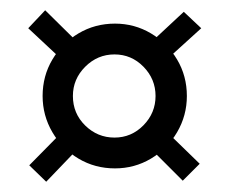

<svg xmlns="http://www.w3.org/2000/svg" viewBox="-20 -547 444 374"><path d="M204 -219Q165 -219 133 -238Q101 -257 82 -289.5Q63 -322 63 -360Q63 -399 82 -431Q101 -463 133 -482Q165 -501 204 -501Q242 -501 274 -482Q306 -463 325 -431Q344 -399 344 -360Q344 -322 325 -289.5Q306 -257 274 -238Q242 -219 204 -219ZM203 -279Q236 -279 259.5 -303Q283 -327 283 -360Q283 -393 259.5 -417Q236 -441 203 -441Q170 -441 146 -417Q122 -393 122 -360Q122 -326 146 -302.5Q170 -279 203 -279ZM70 -193 37 -225 105 -294 141 -267ZM336 -195 262 -269 296 -299 369 -228ZM296 -423 265 -456 338 -524 372 -492ZM111 -421 35 -492 68 -527 141 -455Z"/></svg>

Font: Smooch Sans Thin SemiBold
Style: Regular
Weight: 600
Version: Version 1.010